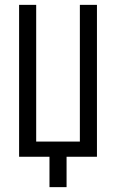

<svg xmlns="http://www.w3.org/2000/svg" viewBox="-20 -645 478 790"><path d="M128.9 -625V-62.5H308.6V-625H378.9V0H253.9V125H183.6V0H58.6V-625Z"/></svg>

Font: Sudo Variable
Style: Regular
Weight: 400
Monospace: yes
Designer: Jens Kutilek
Foundry: Jens Kutilek
Version: Version 0.040